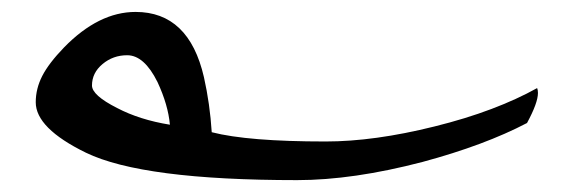

<svg xmlns="http://www.w3.org/2000/svg" viewBox="-20 -384 980 325"><path d="M889.2 -234.9Q890.6 -231.9 890.6 -226.6Q890.6 -210 872.1 -175.8Q800.3 -138.2 695.3 -109.9Q577.6 -79.1 482.9 -79.1Q221.2 -79.1 125.5 -125.5Q40.5 -167 40.5 -210.9Q40.5 -233.9 51.5 -255.4Q62.5 -276.9 88.4 -303.7Q147 -363.8 209.5 -363.8Q299.8 -363.8 325.2 -253.4Q335.4 -208 338.4 -160.2Q399.4 -144.5 531.2 -144.5Q613.3 -144.5 715.3 -169.9Q768.6 -183.1 811.8 -199.5Q855 -215.8 889.2 -234.9ZM267.6 -172.9Q264.6 -206.5 246.6 -245.1Q224.1 -290.5 195.3 -290.5Q171.4 -290.5 153.6 -275.6Q135.7 -260.7 135.7 -239.3Q135.7 -222.7 178.2 -201.2Q216.3 -181.2 267.6 -172.9Z"/></svg>

Font: Scheherazade New Rohingya
Style: Regular
Weight: 400
Designer: SIL International
Foundry: SIL International
Version: Version 3.000 ; LngRng